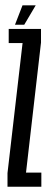

<svg xmlns="http://www.w3.org/2000/svg" viewBox="-20 -710 186 730"><path d="M8.5 0V-51.8L65.7 -545.4L66.4 -546.2H13.1V-600H135.9V-548.2L79.1 -55.5L78.7 -53.8H137.2V0ZM37 -616 65.6 -689.8H115.8L72.2 -616Z"/></svg>

Font: Anybody UltraCondensed Thin
Style: Regular
Weight: 100
Width: 1
Designer: Tyler Finck
Foundry: Etcetera Type Company
Version: Version 1.110